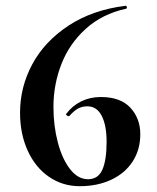

<svg xmlns="http://www.w3.org/2000/svg" viewBox="-20 -628 541 661"><path d="M463 -166Q463 -113 437 -72.5Q411 -32 363.5 -9.5Q316 13 254 13Q196 13 149 -19Q102 -51 75.5 -109Q49 -167 49 -240Q49 -328 91 -406.5Q133 -485 215.5 -539.5Q298 -594 412 -608Q415 -609 416.5 -604Q418 -599 414 -598Q332 -580 275.5 -529Q219 -478 191.5 -407.5Q164 -337 164 -260Q164 -195 179 -138Q194 -81 221 -46Q248 -11 283 -11Q318 -11 332.5 -44Q347 -77 347 -140Q347 -197 330 -229.5Q313 -262 281 -262Q263 -262 249 -254.5Q235 -247 219 -229L217 -228Q213 -228 209.5 -231Q206 -234 208 -236Q229 -264 259.5 -279Q290 -294 327 -294Q395 -294 429 -257Q463 -220 463 -166Z"/></svg>

Font: Cormorant Unicase
Style: Bold
Weight: 700
Designer: Christian Thalmann (Catharsis Fonts)
Foundry: Catharsis Fonts
Version: Version 4.000